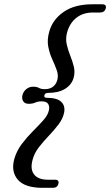

<svg xmlns="http://www.w3.org/2000/svg" viewBox="-20 -757 516 898"><path d="M187.5 -311Q184.5 -299.5 199.5 -299.5Q248 -299.5 267.2 -280Q286.5 -260.5 279.5 -228.5Q273.5 -201 253.5 -174.8Q233.5 -148.5 208.5 -122.2Q183.5 -96 162.2 -68.8Q141 -41.5 133 -11.5Q120 33 139 58.2Q158 83.5 203.5 83.5H237Q258 83.5 253 103Q248.5 121.5 226.5 121.5H179Q96 121.5 63.2 83.2Q30.5 45 47 -14Q58 -52 82.2 -84Q106.5 -116 134 -143.5Q161.5 -171 182.8 -194.8Q204 -218.5 208.5 -240.5Q213 -260 204.8 -271.5Q196.5 -283 175 -283Q157.5 -283 144.8 -277.2Q132 -271.5 114.5 -271.5Q95.5 -271.5 88.2 -284Q81 -296.5 85 -312Q89 -328.5 102.8 -340Q116.5 -351.5 135 -351.5Q152.5 -351.5 162.2 -345.8Q172 -340 190 -340Q213 -340 227.8 -351.5Q242.5 -363 248 -382.5Q254 -404.5 245.5 -428.5Q237 -452.5 224.5 -479.5Q212 -506.5 205.8 -538.2Q199.5 -570 210 -608Q225.5 -665 277.2 -701Q329 -737 412 -737H457Q480 -737 474.5 -717.5Q469.5 -698.5 447.5 -698.5H415Q368.5 -698.5 337.2 -673.8Q306 -649 294 -606Q286 -577 292 -550Q298 -523 308.5 -497Q319 -471 325.2 -445.5Q331.5 -420 324.5 -393.5Q315.5 -361 284.8 -341.8Q254 -322.5 205 -322.5Q190 -322.5 187.5 -311Z"/></svg>

Font: Fraunces 72pt S050
Style: Italic
Weight: 400
Italic angle: -16°
Version: Version 1.000; ttfautohint (v1.8.3)